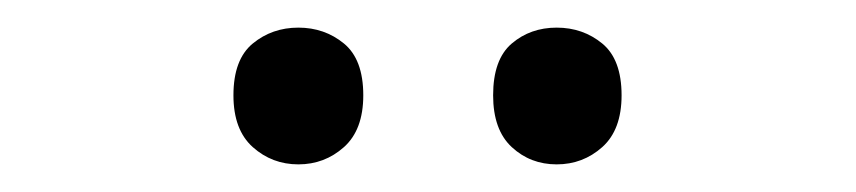

<svg xmlns="http://www.w3.org/2000/svg" viewBox="-20 -750 620 139"><path d="M149 -681Q149 -707 163 -718.5Q177 -730 196 -730Q215 -730 229 -718.5Q243 -707 243 -681Q243 -656 229 -643.5Q215 -631 196 -631Q177 -631 163 -643.5Q149 -656 149 -681ZM337 -681Q337 -707 350.5 -718.5Q364 -730 383 -730Q402 -730 416 -718.5Q430 -707 430 -681Q430 -656 416 -643.5Q402 -631 383 -631Q364 -631 350.5 -643.5Q337 -656 337 -681Z"/></svg>

Font: Noto Sans Pau Cin Hau
Style: Regular
Weight: 400
Designer: Monotype Design Team
Foundry: Monotype Imaging Inc.
Version: Version 2.002; ttfautohint (v1.8.4.7-5d5b)